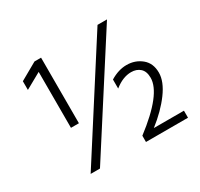

<svg xmlns="http://www.w3.org/2000/svg" viewBox="-150 -900 1132 1088"><g transform="rotate(-30 416.5 -356.0)"><path d="M211 0H150L606 -712H668ZM236 -282H184V-648L80 -590V-647L193 -711H236ZM787 0H512V-41Q717 -197 717 -302Q717 -344 694.5 -364.5Q672 -385 636 -385Q582 -385 527 -341V-400Q581 -433 634 -433Q690 -433 731 -399.5Q772 -366 772 -304Q772 -246 721.5 -177.5Q671 -109 590 -46H787Z"/></g></svg>

Font: Hind Vadodara Light
Style: Regular
Weight: 300
Designer: Hitesh Malaviya
Foundry: Indian Type Foundry
Version: Version 1.000;PS 1.0;hotconv 1.0.86;makeotf.lib2.5.63406; tt